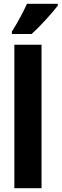

<svg xmlns="http://www.w3.org/2000/svg" viewBox="-20 -997 326 1017"><path d="M286 -967V-977H123C102 -932 77 -883 43 -830V-817H148C196 -861 259 -931 286 -967ZM200 0V-760H56V0Z"/></svg>

Font: Noto Sans Sinhala UI ExtraCondensed ExtraBold
Style: Regular
Weight: 800
Width: 2
Designer: Jelle Bosma - Monotype Design Team
Foundry: Monotype Imaging Inc.
Version: Version 2.006